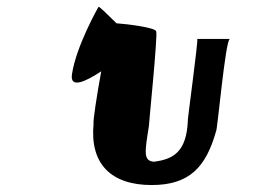

<svg xmlns="http://www.w3.org/2000/svg" viewBox="-20 -858 746 552"><path d="M187 -645C180 -602 226 -623 271 -653C258 -582 247 -509 249 -502C238 -388 298 -326 416 -326C525 -326 572 -378 601 -480C605 -480 628 -746 641 -746H547C551 -746 518 -508 520 -510C516 -423 480 -400 422 -393C392 -396 396 -420 408 -495C408 -503 434 -758 429 -768C426 -779 345 -789 315 -791C289 -816 264 -842 263 -838C263 -838 199 -726 187 -645Z"/></svg>

Font: Ampere
Style: Ita
Weight: 400
Version: Version 1